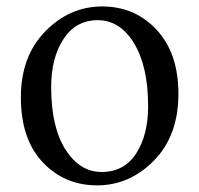

<svg xmlns="http://www.w3.org/2000/svg" viewBox="-20 -554 609 588"><path d="M43.9 -255.9Q43.9 -381.8 118.7 -458Q193.4 -534.2 293 -534.2Q393.6 -534.2 460 -462.4Q526.4 -390.6 526.4 -266.6Q526.4 -138.7 451.7 -62.5Q377 13.7 277.3 13.7Q177.7 13.7 110.8 -57.1Q43.9 -127.9 43.9 -255.9ZM291 -27.3Q360.4 -27.3 397 -84Q433.6 -140.6 433.6 -228.5Q433.6 -350.6 390.6 -421.4Q347.7 -492.2 279.3 -492.2Q211.9 -492.2 174.3 -434.1Q136.7 -376 136.7 -288.1Q136.7 -164.1 180.7 -95.7Q224.6 -27.3 291 -27.3Z"/></svg>

Font: GenYoMin TW TTF Medium
Style: Regular
Weight: 500
Version: Version 1.300